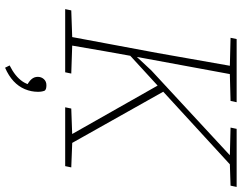

<svg xmlns="http://www.w3.org/2000/svg" viewBox="-118 -598 953 757"><g transform="rotate(90 358.5 -219.5)"><path d="M16 0 21 -24 135 -28H150L270 -24L265 0ZM121 0 189 -364Q203 -442 216.5 -520Q230 -598 244 -676H277L210 -313Q196 -235 182 -156.5Q168 -78 155 0ZM129 -652 134 -676H383L378 -652L265 -649H250ZM184 -242V-281H203L258 -340L621 -676H657ZM524 0 312 -374 338 -393 559 0ZM403 0 408 -24 520 -28H537L640 -24L635 0ZM483 -652 488 -676H717L712 -652L619 -649H602ZM342 107Q342 134 331.5 159Q321 184 300 203.5Q279 223 247 237L238 219Q260 208 275.5 195.5Q291 183 301 168.5Q311 154 316 134L317 151Q301 143 292 132.5Q283 122 283 108Q283 94 292 84Q301 74 316 74Q324 74 329 75.5Q334 77 337 80Q339 84 340.5 91Q342 98 342 107Z"/></g></svg>

Font: Source Serif 4 ExtraLight
Style: Italic
Weight: 250
Italic angle: -12°
Designer: Frank Grießhammer
Foundry: Adobe Systems Incorporated
Version: Version 4.004;hotconv 1.0.116;makeotfexe 2.5.65601